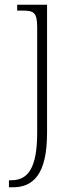

<svg xmlns="http://www.w3.org/2000/svg" viewBox="-20 -556 327 816"><path d="M18 240H34C120 240 180 187 180 8V-536H53V-511H73C123 -511 138 -505 138 -439V8C138 162 97 210 28 210H18Z"/></svg>

Font: Noto Serif Georgian ExtraLight
Style: Regular
Weight: 200
Designer: Monotype Design Team, Akaki Razmadze
Foundry: Google LLC
Version: Version 2.003